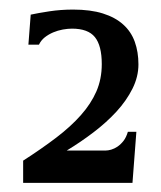

<svg xmlns="http://www.w3.org/2000/svg" viewBox="-20 -747 344 409"><path d="M133.3 -686Q124.5 -686 113.8 -684.1Q103 -682.1 93.3 -678Q83.5 -673.8 75.4 -667.5Q67.4 -661.1 63 -651.9H40.5L45.4 -715.8Q61 -719.2 85.2 -722.9Q109.4 -726.6 135.7 -726.6Q172.9 -726.6 199.2 -718.3Q225.6 -710 242.4 -694.8Q259.3 -679.7 267.1 -658Q274.9 -636.2 274.9 -609.9Q274.9 -583.5 262.2 -558.1Q249.5 -532.7 228.3 -509.5Q207 -486.3 179.4 -465.3Q151.9 -444.3 122.1 -426.3H204.6Q210 -426.3 216.8 -428.2Q223.6 -430.2 230.5 -434.8Q237.3 -439.5 243.2 -447Q249 -454.6 252.4 -466.3H270.5L262.2 -357.4H29.3V-404.8Q68.8 -430.2 99.9 -453.9Q130.9 -477.5 152.3 -501.7Q173.8 -525.9 185.3 -552.2Q196.8 -578.6 196.8 -610.4Q196.8 -649.9 182.1 -668Q167.5 -686 133.3 -686Z"/></svg>

Font: Arian AMU Serif
Style: Bold
Weight: 700
Designer: Ruben Hakobyan (Tarumian)
Foundry: Ruben Hakobyan (Tarumian)
Version: Version 1.002